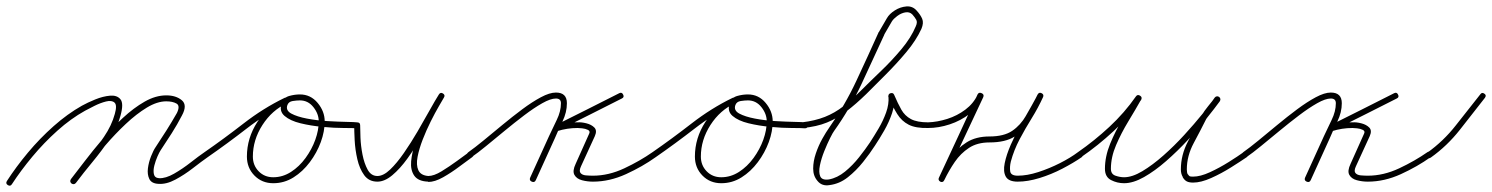

<svg xmlns="http://www.w3.org/2000/svg" viewBox="-30 -570 4756 612"><path d="M-5 20Q-13 15 -8 7Q21 -38 59 -83.5Q97 -129 141 -168Q185 -207 231 -233Q249 -243 273.5 -253Q298 -263 320.5 -265Q343 -267 354 -253.5Q365 -240 354 -201Q344 -163 319 -126Q294 -89 265 -54Q236 -19 212 13Q212 13 212 13Q212 13 212 13Q206 20 198 15Q191 9 196 1Q220 -29 248.5 -63.5Q277 -98 301.5 -134Q326 -170 336 -207Q344 -235 335 -243Q326 -251 308 -246.5Q290 -242 271 -232.5Q252 -223 241 -217Q196 -192 153 -153.5Q110 -115 73 -70.5Q36 -26 8 17Q3 25 -5 20ZM198 15Q191 9 196 1Q214 -22 239.5 -55.5Q265 -89 296 -125.5Q327 -162 361.5 -194Q396 -226 431 -246Q466 -266 500 -266Q531 -266 549.5 -250.5Q568 -235 550 -202Q550 -202 550 -202Q550 -202 550 -202Q535 -173 517.5 -145.5Q500 -118 482 -91Q478 -85 472 -71.5Q466 -58 462 -42.5Q458 -27 460.5 -15Q463 -3 477 -2Q498 -1 525 -16.5Q552 -32 577.5 -52Q603 -72 622 -85Q622 -85 622 -85Q622 -85 622 -85Q629 -90 635 -82Q640 -75 632 -69Q612 -55 585 -34Q558 -13 529 2.5Q500 18 475 16Q453 15 446 0.5Q439 -14 441.5 -33.5Q444 -53 451.5 -72Q459 -91 466 -101Q484 -128 501 -155Q518 -182 534 -210Q534 -210 534 -210Q534 -210 534 -210Q545 -233 532.5 -240Q520 -247 500 -247Q471 -247 438 -227Q405 -207 371 -175Q337 -143 306.5 -107.5Q276 -72 251.5 -39.5Q227 -7 212 13Q206 20 198 15Z M619 -72Q614 -79 622 -85Q684 -128 746.5 -176.5Q809 -225 877 -258Q886 -262 890 -253Q894 -245 885 -241Q837 -219 806.5 -171.5Q776 -124 776 -71Q776 -43 794.5 -24Q813 -5 841 -5Q871 -5 897.5 -22Q924 -39 944 -66.5Q964 -94 975 -124.5Q986 -155 986 -183Q986 -207 969 -228.5Q952 -250 926 -250Q916 -250 903 -248Q890 -246 886 -235Q886 -235 886 -235Q886 -235 886 -235Q880 -218 898.5 -208Q917 -198 948.5 -192Q980 -186 1014 -184Q1048 -182 1074.5 -181.5Q1101 -181 1108 -180Q1108 -180 1108 -180Q1108 -180 1108 -180Q1118 -180 1118 -171Q1117 -161 1108 -161Q1096 -162 1066 -162Q1036 -162 998.5 -165.5Q961 -169 928 -177Q895 -185 877 -200.5Q859 -216 868 -241Q868 -241 868 -241Q868 -241 868 -241Q874 -259 891.5 -264Q909 -269 926 -269Q960 -269 982.5 -242Q1005 -215 1005 -183Q1005 -151 992.5 -117Q980 -83 957.5 -53Q935 -23 905.5 -4.5Q876 14 841 14Q805 14 781 -10.5Q757 -35 757 -71Q757 -130 790.5 -181.5Q824 -233 877 -258Q886 -262 890 -254Q894 -245 886 -241Q818 -208 756 -160Q694 -112 632 -69Q625 -64 619 -72Z M1099 -171Q1099 -180 1108 -180Q1118 -180 1118 -171Q1118 -158 1119 -131.5Q1120 -105 1125.5 -77Q1131 -49 1142 -29Q1153 -9 1173 -9Q1192 -9 1213.5 -29.5Q1235 -50 1257.5 -82.5Q1280 -115 1301 -151Q1322 -187 1339.5 -218.5Q1357 -250 1369 -269Q1374 -277 1382 -272Q1390 -267 1385 -259Q1381 -252 1369 -231.5Q1357 -211 1343 -183Q1329 -155 1317.5 -125.5Q1306 -96 1301 -70Q1296 -44 1303.5 -27.5Q1311 -11 1335 -9Q1335 -9 1335 -9Q1335 -9 1335 -9Q1353 -9 1377.5 -24Q1402 -39 1426 -56.5Q1450 -74 1465 -85Q1472 -90 1478 -82Q1483 -75 1475 -69Q1458 -57 1433.5 -38.5Q1409 -20 1382.5 -5Q1356 10 1335 10Q1335 10 1335 9Q1335 9 1335 9Q1303 8 1290.5 -10Q1278 -28 1280.5 -56Q1283 -84 1294 -116Q1305 -148 1320 -179Q1335 -210 1348.5 -234Q1362 -258 1369 -269Q1374 -277 1382 -272Q1390 -267 1385 -259Q1372 -238 1353.5 -204.5Q1335 -171 1313.5 -134Q1292 -97 1268.5 -64.5Q1245 -32 1220.5 -11.5Q1196 9 1173 9Q1146 9 1131 -11.5Q1116 -32 1109 -62.5Q1102 -93 1100.5 -123Q1099 -153 1099 -171Q1099 -171 1099 -171Q1099 -171 1099 -171Z M1473 -69Q1466 -64 1460 -72Q1455 -79 1463 -85Q1483 -99 1511 -122Q1539 -145 1571 -171.5Q1603 -198 1634.5 -221.5Q1666 -245 1694 -260Q1722 -275 1742 -275Q1777 -275 1777 -241Q1777 -212 1763 -183Q1749 -154 1738 -128Q1723 -95 1708 -62Q1693 -29 1678 4Q1678 4 1678 4Q1678 4 1678 4Q1674 13 1665 9Q1656 5 1660 -4Q1675 -37 1690 -70Q1705 -103 1720 -136Q1731 -160 1744.5 -187.5Q1758 -215 1758 -241Q1758 -256 1742 -256Q1725 -256 1698.5 -241Q1672 -226 1641 -202.5Q1610 -179 1578.5 -153Q1547 -127 1519.5 -104.5Q1492 -82 1473 -69Q1473 -69 1473 -69Q1473 -69 1473 -69ZM1944 -273Q1952 -277 1956 -269Q1961 -260 1952 -256Q1901 -230 1850 -204.5Q1799 -179 1747 -153Q1739 -149 1736 -158Q1732 -168 1740 -170Q1758 -176 1775.5 -178.5Q1793 -181 1811 -180Q1811 -180 1811 -180Q1811 -180 1811 -180Q1823 -181 1839 -177Q1855 -173 1864.5 -163.5Q1874 -154 1866 -136Q1866 -136 1866 -136Q1866 -136 1866 -136Q1855 -112 1844 -88Q1833 -64 1822 -40Q1822 -40 1822 -40Q1822 -40 1822 -40Q1815 -25 1820.5 -18.5Q1826 -12 1837.5 -11Q1849 -10 1860 -10Q1910 -10 1960 -33.5Q2010 -57 2050 -85Q2050 -85 2050 -85Q2050 -85 2050 -85Q2057 -90 2063 -82Q2068 -75 2060 -69Q2018 -39 1965.5 -15Q1913 9 1860 9Q1842 9 1825 4.5Q1808 0 1801 -12.5Q1794 -25 1805 -48Q1805 -48 1805 -48Q1805 -48 1805 -48Q1816 -72 1826.5 -96Q1837 -120 1848 -144Q1848 -144 1848 -144Q1848 -144 1848 -144Q1852 -152 1844 -156Q1836 -160 1825.5 -161Q1815 -162 1811 -162Q1811 -162 1811 -162Q1811 -162 1811 -162Q1794 -162 1778 -159.5Q1762 -157 1746 -152Q1737 -150 1734 -158Q1731 -166 1739 -170Q1790 -195 1841 -221Q1892 -247 1944 -273Q1944 -273 1944 -273Q1944 -273 1944 -273Z M2047 -72Q2042 -79 2050 -85Q2112 -128 2174.5 -176.5Q2237 -225 2305 -258Q2314 -262 2318 -253Q2322 -245 2313 -241Q2265 -219 2234.5 -171.5Q2204 -124 2204 -71Q2204 -43 2222.5 -24Q2241 -5 2269 -5Q2299 -5 2325.5 -22Q2352 -39 2372 -66.5Q2392 -94 2403 -124.5Q2414 -155 2414 -183Q2414 -207 2397 -228.5Q2380 -250 2354 -250Q2344 -250 2331 -248Q2318 -246 2314 -235Q2314 -235 2314 -235Q2314 -235 2314 -235Q2308 -218 2326.5 -208Q2345 -198 2376.5 -192Q2408 -186 2442 -184Q2476 -182 2502.5 -181.5Q2529 -181 2536 -180Q2536 -180 2536 -180Q2536 -180 2536 -180Q2546 -180 2546 -171Q2545 -161 2536 -161Q2524 -162 2494 -162Q2464 -162 2426.5 -165.5Q2389 -169 2356 -177Q2323 -185 2305 -200.5Q2287 -216 2296 -241Q2296 -241 2296 -241Q2296 -241 2296 -241Q2302 -259 2319.5 -264Q2337 -269 2354 -269Q2388 -269 2410.5 -242Q2433 -215 2433 -183Q2433 -151 2420.5 -117Q2408 -83 2385.5 -53Q2363 -23 2333.5 -4.5Q2304 14 2269 14Q2233 14 2209 -10.5Q2185 -35 2185 -71Q2185 -130 2218.5 -181.5Q2252 -233 2305 -258Q2314 -262 2318 -254Q2322 -245 2314 -241Q2246 -208 2184 -160Q2122 -112 2060 -69Q2053 -64 2047 -72Z M2528 -162Q2519 -161 2518 -170Q2517 -179 2526 -180Q2568 -185 2599.5 -197.5Q2631 -210 2658.5 -231.5Q2686 -253 2717 -284Q2744 -311 2778.5 -344Q2813 -377 2843.5 -413.5Q2874 -450 2889 -486Q2895 -499 2890.5 -507Q2886 -515 2878 -524Q2869 -533 2855.5 -530.5Q2842 -528 2830 -519Q2818 -510 2813 -502Q2807 -491 2800.5 -480.5Q2794 -470 2788 -459Q2788 -459 2788 -460Q2789 -460 2789 -460Q2753 -381 2716 -302Q2679 -223 2629 -153Q2625 -148 2616 -130Q2607 -112 2597.5 -88.5Q2588 -65 2583.5 -43Q2579 -21 2584.5 -8Q2590 5 2612 2Q2639 -3 2663.5 -23Q2688 -43 2708.5 -69Q2729 -95 2743 -116Q2756 -136 2770.5 -160.5Q2785 -185 2794.5 -211.5Q2804 -238 2802 -263Q2801 -271 2809 -273Q2817 -275 2820 -268Q2832 -240 2843 -220.5Q2854 -201 2873.5 -190.5Q2893 -180 2929 -180Q2938 -181 2938 -171Q2939 -162 2929 -162Q2889 -161 2866.5 -172.5Q2844 -184 2830 -206.5Q2816 -229 2802 -260Q2799 -268 2809 -270Q2820 -273 2820 -265Q2823 -238 2813.5 -209.5Q2804 -181 2788.5 -154Q2773 -127 2759 -106Q2743 -81 2721 -53.5Q2699 -26 2672.5 -5Q2646 16 2614 20Q2590 24 2576 7Q2562 -9 2562 -32.5Q2562 -56 2570.5 -81Q2579 -106 2591 -127.5Q2603 -149 2613 -163Q2663 -234 2699.5 -312Q2736 -390 2771 -468Q2771 -468 2772 -468Q2772 -469 2772 -469Q2778 -480 2784.5 -490.5Q2791 -501 2797 -512Q2805 -526 2822.5 -537Q2840 -548 2859.5 -549.5Q2879 -551 2892 -536Q2904 -523 2909.5 -510Q2915 -497 2907 -478Q2890 -441 2859 -404Q2828 -367 2793.5 -332.5Q2759 -298 2731 -270Q2698 -238 2668.5 -215.5Q2639 -193 2606 -179.5Q2573 -166 2528 -162Q2528 -162 2528 -162Q2528 -162 2528 -162Z M2928 -162Q2919 -161 2919 -171Q2918 -180 2928 -180Q2958 -181 2989.5 -191Q3021 -201 3047 -220.5Q3073 -240 3086 -268Q3090 -277 3099 -273Q3108 -269 3104 -260Q3073 -194 3042 -128Q3011 -62 2980 4Q2976 13 2967 8Q2959 4 2963 -4Q2980 -38 3001 -68Q3022 -98 3051.5 -116.5Q3081 -135 3124 -135Q3170 -135 3196.5 -153Q3223 -171 3240.5 -201.5Q3258 -232 3278 -269Q3282 -277 3290 -273Q3298 -269 3295 -261Q3279 -226 3258.5 -193Q3238 -160 3220 -126Q3202 -92 3192 -55Q3188 -38 3190 -24Q3192 -10 3214 -10Q3244 -10 3279.5 -21.5Q3315 -33 3348.5 -50Q3382 -67 3406 -85Q3406 -85 3406 -85Q3406 -85 3406 -85Q3414 -90 3420 -83Q3425 -75 3418 -69Q3392 -51 3356.5 -32.5Q3321 -14 3283.5 -2.5Q3246 9 3214 9Q3185 9 3176 -7Q3167 -23 3172.5 -50Q3178 -77 3192 -109Q3206 -141 3223.5 -172Q3241 -203 3256 -229Q3271 -255 3277 -268Q3281 -277 3290 -272Q3299 -268 3294 -260Q3273 -220 3253.5 -187Q3234 -154 3204.5 -135Q3175 -116 3124 -116Q3085 -116 3058.5 -98.5Q3032 -81 3013.5 -54Q2995 -27 2980 4Q2976 13 2967 9Q2959 4 2963 -4Q2994 -70 3024.5 -136Q3055 -202 3086 -269Q3090 -277 3099 -273Q3108 -269 3104 -260Q3089 -229 3060.5 -207Q3032 -185 2997 -173.5Q2962 -162 2928 -162Q2928 -162 2928 -162Q2928 -162 2928 -162Z M3416 -69Q3409 -64 3403 -72Q3398 -79 3406 -85Q3458 -121 3506 -165.5Q3554 -210 3591 -263Q3596 -270 3604 -265Q3612 -260 3607 -252Q3589 -220 3566.5 -183Q3544 -146 3527.5 -107.5Q3511 -69 3511 -32Q3511 -15 3525.5 -10Q3540 -5 3553 -5Q3579 -5 3611.5 -24.5Q3644 -44 3678.5 -74.5Q3713 -105 3745 -140Q3777 -175 3802.5 -206.5Q3828 -238 3842 -259Q3848 -266 3855 -260Q3863 -254 3857 -247Q3847 -234 3836 -220.5Q3825 -207 3816 -192Q3816 -192 3816 -192Q3816 -193 3816 -193Q3797 -155 3775 -114Q3753 -73 3753 -30Q3753 -20 3756 -14Q3756 -14 3756 -14Q3756 -15 3756 -15Q3760 -9 3762.5 -8Q3765 -7 3773 -7Q3796 -7 3826.5 -21Q3857 -35 3886.5 -53.5Q3916 -72 3934 -85Q3941 -90 3947 -82Q3952 -75 3944 -69Q3925 -56 3894 -36.5Q3863 -17 3830.5 -2.5Q3798 12 3773 12Q3761 12 3753.5 8.5Q3746 5 3740 -5Q3740 -5 3740 -6Q3740 -6 3740 -6Q3734 -16 3734 -30Q3734 -76 3756.5 -119Q3779 -162 3800 -201Q3800 -201 3800 -202Q3800 -202 3800 -202Q3809 -217 3820.5 -231Q3832 -245 3843 -259Q3848 -266 3856 -261Q3863 -255 3858 -247Q3842 -225 3815.5 -192Q3789 -159 3756 -123.5Q3723 -88 3687 -56.5Q3651 -25 3616.5 -5.5Q3582 14 3553 14Q3531 14 3511.5 4Q3492 -6 3492 -32Q3492 -71 3508.5 -111.5Q3525 -152 3548 -190Q3571 -228 3591 -262Q3595 -270 3604 -264Q3612 -259 3607 -251Q3569 -198 3519.5 -152Q3470 -106 3416 -69Q3416 -69 3416 -69Q3416 -69 3416 -69Z M3943 -69Q3936 -64 3930 -72Q3925 -79 3933 -85Q3953 -99 3981 -122Q4009 -145 4041 -171.5Q4073 -198 4104.5 -221.5Q4136 -245 4164 -260Q4192 -275 4212 -275Q4247 -275 4247 -241Q4247 -212 4233 -183Q4219 -154 4208 -128Q4193 -95 4178 -62Q4163 -29 4148 4Q4148 4 4148 4Q4148 4 4148 4Q4144 13 4135 9Q4126 5 4130 -4Q4145 -37 4160 -70Q4175 -103 4190 -136Q4201 -160 4214.5 -187.5Q4228 -215 4228 -241Q4228 -256 4212 -256Q4195 -256 4168.5 -241Q4142 -226 4111 -202.5Q4080 -179 4048.5 -153Q4017 -127 3989.5 -104.5Q3962 -82 3943 -69Q3943 -69 3943 -69Q3943 -69 3943 -69ZM4414 -273Q4422 -277 4426 -269Q4431 -260 4422 -256Q4371 -230 4320 -204.5Q4269 -179 4217 -153Q4209 -149 4206 -158Q4202 -168 4210 -170Q4228 -176 4245.5 -178.5Q4263 -181 4281 -180Q4281 -180 4281 -180Q4281 -180 4281 -180Q4293 -181 4309 -177Q4325 -173 4334.5 -163.5Q4344 -154 4336 -136Q4336 -136 4336 -136Q4336 -136 4336 -136Q4325 -112 4314 -88Q4303 -64 4292 -40Q4292 -40 4292 -40Q4292 -40 4292 -40Q4285 -25 4290.5 -18.5Q4296 -12 4307.5 -11Q4319 -10 4330 -10Q4380 -10 4430 -33.5Q4480 -57 4520 -85Q4520 -85 4520 -85Q4520 -85 4520 -85Q4527 -90 4533 -82Q4538 -75 4530 -69Q4488 -39 4435.5 -15Q4383 9 4330 9Q4312 9 4295 4.5Q4278 0 4271 -12.5Q4264 -25 4275 -48Q4275 -48 4275 -48Q4275 -48 4275 -48Q4286 -72 4296.5 -96Q4307 -120 4318 -144Q4318 -144 4318 -144Q4318 -144 4318 -144Q4322 -152 4314 -156Q4306 -160 4295.5 -161Q4285 -162 4281 -162Q4281 -162 4281 -162Q4281 -162 4281 -162Q4264 -162 4248 -159.5Q4232 -157 4216 -152Q4207 -150 4204 -158Q4201 -166 4209 -170Q4260 -195 4311 -221Q4362 -247 4414 -273Q4414 -273 4414 -273Q4414 -273 4414 -273Z M4517 -70Q4512 -78 4519 -83Q4571 -120 4610.5 -170.5Q4650 -221 4689 -270Q4694 -277 4702 -271Q4709 -266 4703 -258Q4664 -208 4623.5 -156.5Q4583 -105 4531 -68Q4523 -62 4517 -70Z"/></svg>

Font: FRB American Cursive Guidelines Arrows Extralight
Style: Italic
Weight: 200
Italic angle: -25°
Version: Version 2.0;Modular Font Editor K font №1